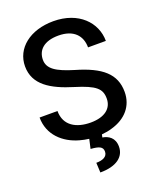

<svg xmlns="http://www.w3.org/2000/svg" viewBox="-168 -821 936 1138"><g transform="rotate(-20 300.0 -252.0)"><path d="M449.7 -181.6C449.7 -120.1 401.4 -80.1 312.5 -80.1C223.6 -80.1 149.9 -118.2 149.9 -211.9H37.1C37.1 -102.1 116.2 -31.2 212.4 -4.4C231.4 1 251 4.9 270.5 7.3L257.3 66.4C310.1 70.3 332.5 79.6 332.5 109.9C332.5 143.1 300.3 155.3 261.2 155.3L264.2 217.3C367.2 217.3 420.4 174.3 420.4 110.8C420.4 54.2 383.3 32.7 346.2 26.4L350.1 8.3C373.5 6.3 395.5 2.4 415.5 -3.9C507.3 -29.8 563 -94.2 563 -182.6C563 -296.4 487.8 -359.4 329.6 -405.3C221.2 -438 172.4 -469.2 172.4 -526.4C172.4 -586.4 215.3 -630.4 307.1 -630.4C403.3 -630.4 449.2 -578.1 449.2 -504.4H561.5C561.5 -621.1 466.8 -720.7 308.1 -720.7C160.2 -720.7 59.6 -639.2 59.6 -525.9C59.6 -410.2 155.3 -353 292 -311.5C418.9 -272.5 449.7 -243.7 449.7 -181.6Z"/></g></svg>

Font: Bert Sans Medium
Style: Regular
Weight: 500
Designer: Christian Robertson (Google), Cristiano Sobral
Foundry: Google, Cristiano Sobral
Version: Version 3.101